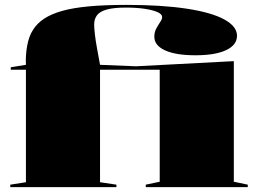

<svg xmlns="http://www.w3.org/2000/svg" viewBox="-20 -765 1057 785"><path d="M22 0V-10L86 -20V-480H24V-490L86 -500Q84 -538 91 -577.5Q98 -617 115 -643Q132 -670 161 -689Q190 -708 234.5 -720.5Q279 -733 343.5 -739Q408 -745 497 -745Q642 -745 743.5 -729.5Q845 -714 897 -685.5Q949 -657 949 -619Q949 -581 904.5 -560Q860 -539 779 -539Q699 -539 655 -559Q611 -579 611 -615Q611 -634 619 -648.5Q627 -663 635 -675Q643 -687 643 -695Q643 -707 624 -715.5Q605 -724 571.5 -729Q538 -734 495 -734Q445 -734 416.5 -726Q388 -718 376.5 -702.5Q365 -687 365 -665Q365 -650 368 -624Q371 -598 377 -565.5Q383 -533 389 -500L536 -494L936 -515V-22L993 -10V0H576V-10L633 -22V-480H389V-20L456 -10V0Z"/></svg>

Font: Kalnia SemiExpanded SemiBold
Style: Regular
Weight: 600
Width: 6
Designer: Frida Medrano
Foundry: Frida Medrano
Version: Version 1.105